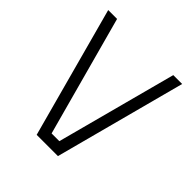

<svg xmlns="http://www.w3.org/2000/svg" viewBox="-189 -831 964 964"><g transform="rotate(45 293.5 -348.5)"><path d="M493 -697 323 -58H268L94 -697H31L220 0H371L556 -697Z"/></g></svg>

Font: TitilliumText22L
Style: 250 wt
Weight: 300
Designer: Campivisivi
Foundry: Campivisivi
Version: 1.000